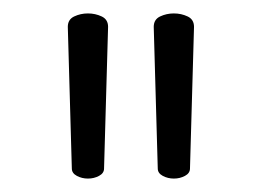

<svg xmlns="http://www.w3.org/2000/svg" viewBox="-20 -743 390 286"><path d="M209 -703 215 -492Q215 -485 222.5 -481Q230 -477 239 -477Q248 -477 255.5 -481Q263 -485 263 -492L269 -703Q269 -714 259.5 -718.5Q250 -723 239 -723Q228 -723 218.5 -718.5Q209 -714 209 -703ZM81 -703 87 -492Q87 -485 94.5 -481Q102 -477 111 -477Q120 -477 127.5 -481Q135 -485 135 -492L141 -703Q141 -714 131.5 -718.5Q122 -723 111 -723Q100 -723 90.5 -718.5Q81 -714 81 -703Z"/></svg>

Font: Klee One
Style: Regular
Weight: 400
Designer: Fontworks Inc.
Foundry: Fontworks Inc.
Version: Version 1.100